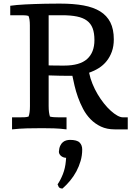

<svg xmlns="http://www.w3.org/2000/svg" viewBox="-20 -727 745 1089"><path d="M334.5 342.3Q319.3 342.3 313 333.5L306.6 318.4Q323.2 294.9 336.7 260.7Q350.1 226.6 353.5 186.5L355 168Q346.7 168 339.1 165Q331.5 162.1 325.9 157.2Q320.3 152.3 317.1 146.2Q314 140.1 314 133.3Q315.4 112.8 321.5 99.9Q327.6 86.9 336.4 79.6Q345.2 72.3 356 69.3Q366.7 66.4 377 66.4Q416.5 66.4 431.4 81.3Q446.3 96.2 446.3 121.1Q446.3 154.3 437.3 185.5Q428.2 216.8 413.1 245.1Q397.9 273.4 377.4 298.1Q356.9 322.8 334.5 342.3ZM255.9 -640.6V-356Q274.4 -355.5 295.9 -355.2Q317.4 -355 343.8 -355Q432.6 -355 474.1 -392.3Q515.6 -429.7 515.6 -499.5Q515.6 -539.6 505.4 -566.7Q495.1 -593.8 472.9 -610.1Q450.7 -626.5 415.8 -633.5Q380.9 -640.6 331.5 -640.6ZM149.4 -583.5Q149.4 -619.6 141.6 -636.7Q131.8 -639.6 120.4 -640.1Q108.9 -640.6 96.7 -640.6H38.1V-694.3Q54.2 -696.8 76.2 -698.7Q98.1 -700.7 123 -701.9Q147.9 -703.1 175 -704.1Q202.1 -705.1 228.3 -705.6Q254.4 -706.1 278.8 -706.3Q303.2 -706.5 322.8 -706.5Q396.5 -706.5 453.1 -696.3Q509.8 -686 548.1 -662.4Q586.4 -638.7 606 -599.9Q625.5 -561 625.5 -503.9Q625.5 -464.8 614.5 -434.3Q603.5 -403.8 584.7 -380.4Q565.9 -356.9 540.3 -340.8Q514.6 -324.7 485.4 -314.5Q491.7 -282.7 504.4 -251.7Q517.1 -220.7 533.7 -192.6Q550.3 -164.6 569.6 -140.4Q588.9 -116.2 608.2 -98.9Q627.4 -81.5 645.3 -71.5Q663.1 -61.5 677.2 -61.5H704.6V6.8H630.9Q586.4 6.8 552.7 -9Q519 -24.9 493.9 -50.5Q468.8 -76.2 451.4 -109.1Q434.1 -142.1 422.1 -175.8Q410.2 -209.5 402.8 -241.2Q395.5 -272.9 390.6 -296.9Q356.9 -296.9 323.2 -297.4Q289.6 -297.9 255.9 -299.3V-126.5Q255.9 -106 257.8 -91.6Q259.8 -77.1 263.2 -65.9Q273.9 -63 286.6 -62.3Q299.3 -61.5 313.5 -61.5H357.4V6.8Q319.3 2 285.9 1Q252.4 0 219.7 0Q174.8 0 133.5 1Q92.3 2 48.3 6.8V-61.5H91.8Q106 -61.5 118.7 -62Q131.3 -62.5 142.1 -65.9Q149.9 -85.9 149.9 -125Z"/></svg>

Font: Tienne
Style: Regular
Weight: 400
Designer: vernon adams
Foundry: vernon adams
Version: Version 1.001